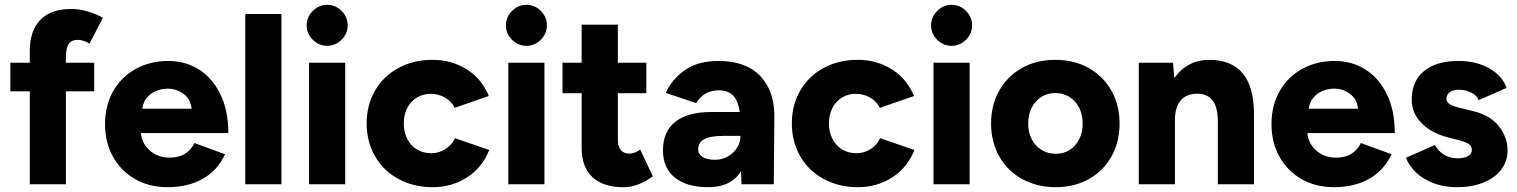

<svg xmlns="http://www.w3.org/2000/svg" viewBox="-20 -765 6299 797"><path d="M277.6 -727.8Q309 -727.8 344.3 -717.4Q379.6 -707 407.2 -690.8L351.6 -584.2Q324.6 -599.6 302.2 -599.6Q276.6 -599.6 265.1 -582.2Q253.6 -564.8 253.6 -525.8V0H103.6V-553Q103.6 -637 147.2 -682.4Q190.8 -727.8 277.6 -727.8ZM23 -504.6H371V-386H23Z M416 -250Q416 -326.3 449.4 -385.8Q482.9 -445.3 542.9 -478.6Q603 -512 679.4 -512Q749 -512 805.4 -476.8Q861.7 -441.6 894.7 -374.1Q927.7 -306.7 927.7 -212.7H549.9L564.1 -227.9Q564.1 -175 598.9 -142.8Q633.7 -110.6 684.4 -110.6Q722 -110.6 747.9 -126.8Q773.9 -143 786.9 -171.3L914.3 -124.7Q883.3 -57.7 821.8 -22.9Q760.3 12 675 12Q600 12 541.2 -21.4Q482.4 -54.7 449.2 -114.2Q416 -173.7 416 -250ZM556 -313.6H789L776.3 -297.6Q776.3 -347.7 745.6 -372.4Q715 -397.1 675.4 -397.1Q650.7 -397.1 626.4 -386.8Q602.1 -376.4 585.9 -354.3Q569.7 -332.1 569.7 -297.6Z M998.2 -707H1148.2V0H998.2Z M1263 -504.6H1413V0H1263ZM1253 -659.7Q1253 -694.2 1278.4 -719.6Q1303.8 -745 1338.3 -745Q1372.8 -745 1398 -719.6Q1423.2 -694.3 1423.2 -659.8Q1423.2 -625.4 1398 -600.1Q1372.8 -574.8 1338.3 -574.8Q1303.8 -574.8 1278.4 -600Q1253 -625.2 1253 -659.7Z M1502 -252.6Q1502 -329.1 1536.9 -389.2Q1571.8 -449.2 1634.1 -482.9Q1696.3 -516.6 1775.4 -516.6Q1854.4 -516.6 1917 -477.3Q1979.6 -438 2009.2 -366.4L1867.2 -317.4Q1854.4 -344 1827.3 -359.8Q1800.2 -375.6 1768 -375.6Q1735.2 -375.6 1709.7 -359.8Q1684.2 -344 1670.1 -316.1Q1656 -288.2 1656 -252.3Q1656 -217 1670.4 -188.6Q1684.9 -160.3 1710.8 -144.6Q1736.8 -129 1769.8 -129Q1801.8 -129 1828.5 -145.9Q1855.2 -162.8 1868.6 -191.4L2010.8 -142.4Q1982.2 -69.6 1919 -28.8Q1855.8 12 1776.6 12Q1697.4 12 1634.8 -21.7Q1572.2 -55.4 1537.1 -115.9Q1502 -176.4 1502 -252.6Z M2090 -504.6H2240V0H2090ZM2080 -659.7Q2080 -694.2 2105.4 -719.6Q2130.8 -745 2165.3 -745Q2199.8 -745 2225 -719.6Q2250.2 -694.3 2250.2 -659.8Q2250.2 -625.4 2225 -600.1Q2199.8 -574.8 2165.3 -574.8Q2130.8 -574.8 2105.4 -600Q2080 -625.2 2080 -659.7Z M2394.4 -151.4V-662.6H2544.6V-188.2Q2544.6 -156.6 2556.9 -142Q2569.2 -127.4 2593.8 -127.4Q2603 -127.4 2615.3 -131.8Q2627.6 -136.2 2637.6 -144L2690 -33.2Q2663.8 -13.2 2632.1 -0.5Q2600.4 12.2 2569.8 12.2Q2483.4 12.2 2438.9 -29.9Q2394.4 -72 2394.4 -151.4ZM2315 -504.6H2663V-378H2315Z M3053.9 -104.4V-251Q3053.9 -319.6 3033.5 -354.9Q3013.1 -390.1 2963.4 -390.1Q2932.7 -390.1 2909.4 -376.9Q2886 -363.6 2869.4 -337.1L2743.7 -379.4Q2769.7 -437.1 2823.9 -474.6Q2878.1 -512 2962.6 -512Q3076 -512 3135.9 -449.4Q3195.9 -386.7 3194.4 -277.9L3192 0H3058.1ZM2732 -141Q2732 -219.4 2783.7 -259.7Q2835.4 -300 2931.1 -300H3063V-200.9H2983.1Q2926.7 -200.9 2902.4 -186.6Q2878.1 -172.3 2878.1 -145Q2878.1 -124.7 2896.6 -113.2Q2915 -101.7 2947.9 -101.7Q2977.4 -101.7 3001.9 -115.8Q3026.4 -129.9 3040.1 -152.6Q3053.9 -175.4 3053.9 -200.9H3089.6Q3089.6 -97.1 3048.1 -42.6Q3006.7 12 2919.9 12Q2830.4 12 2781.2 -27.9Q2732 -67.7 2732 -141Z M3267 -252.6Q3267 -329.1 3301.9 -389.2Q3336.8 -449.2 3399.1 -482.9Q3461.3 -516.6 3540.4 -516.6Q3619.4 -516.6 3682 -477.3Q3744.6 -438 3774.2 -366.4L3632.2 -317.4Q3619.4 -344 3592.3 -359.8Q3565.2 -375.6 3533 -375.6Q3500.2 -375.6 3474.7 -359.8Q3449.2 -344 3435.1 -316.1Q3421 -288.2 3421 -252.3Q3421 -217 3435.4 -188.6Q3449.9 -160.3 3475.8 -144.6Q3501.8 -129 3534.8 -129Q3566.8 -129 3593.5 -145.9Q3620.2 -162.8 3633.6 -191.4L3775.8 -142.4Q3747.2 -69.6 3684 -28.8Q3620.8 12 3541.6 12Q3462.4 12 3399.8 -21.7Q3337.2 -55.4 3302.1 -115.9Q3267 -176.4 3267 -252.6Z M3855 -504.6H4005V0H3855ZM3845 -659.7Q3845 -694.2 3870.4 -719.6Q3895.8 -745 3930.3 -745Q3964.8 -745 3990 -719.6Q4015.2 -694.3 4015.2 -659.8Q4015.2 -625.4 3990 -600.1Q3964.8 -574.8 3930.3 -574.8Q3895.8 -574.8 3870.4 -600Q3845 -625.2 3845 -659.7Z M4094 -252.6Q4094 -329.1 4128.1 -389.2Q4162.2 -449.2 4222.5 -482.9Q4282.8 -516.6 4360.6 -516.6Q4438.4 -516.6 4498.8 -482.9Q4559.2 -449.2 4593.3 -389.2Q4627.4 -329.1 4627.4 -252.6Q4627.4 -175.4 4593.7 -115.4Q4560 -55.4 4499.9 -21.7Q4439.7 12 4362.7 12Q4284.6 12 4223.4 -21.7Q4162.2 -55.4 4128.1 -115.4Q4094 -175.4 4094 -252.6ZM4474.2 -252.4Q4474.2 -289.2 4459.7 -317.8Q4445.2 -346.4 4419.2 -362.6Q4393.1 -378.8 4360.6 -378.8Q4328 -378.8 4302.5 -362.6Q4277 -346.4 4262.5 -317.8Q4248 -289.2 4248 -252.4Q4248 -216.2 4262.5 -187.6Q4277 -159 4303.1 -142.8Q4329.3 -126.6 4362.5 -126.6Q4395.2 -126.6 4420.6 -142.8Q4446 -159 4460.1 -187.6Q4474.2 -216.2 4474.2 -252.4Z M4707.2 -504.6H4849.2L4857.2 -411.8V0H4707.2ZM5035.2 -258.8H5185.4V0H5035.2ZM4953.4 -376.2Q4906.6 -377 4881.9 -348.9Q4857.2 -320.8 4857.2 -266.2H4810.4Q4810.4 -345.2 4834 -401.4Q4857.6 -457.6 4900.5 -487.1Q4943.4 -516.6 4999 -516.6Q5091.6 -516.6 5138.6 -460.5Q5185.6 -404.4 5185.4 -286.8V-258.8H5035.2Q5035.2 -320.2 5014 -347.4Q4992.8 -374.6 4953.4 -376.2Z M5258 -250Q5258 -326.3 5291.4 -385.8Q5324.9 -445.3 5384.9 -478.6Q5445 -512 5521.4 -512Q5591 -512 5647.4 -476.8Q5703.7 -441.6 5736.7 -374.1Q5769.7 -306.7 5769.7 -212.7H5391.9L5406.1 -227.9Q5406.1 -175 5440.9 -142.8Q5475.7 -110.6 5526.4 -110.6Q5564 -110.6 5589.9 -126.8Q5615.9 -143 5628.9 -171.3L5756.3 -124.7Q5725.3 -57.7 5663.8 -22.9Q5602.3 12 5517 12Q5442 12 5383.2 -21.4Q5324.4 -54.7 5291.2 -114.2Q5258 -173.7 5258 -250ZM5398 -313.6H5631L5618.3 -297.6Q5618.3 -347.7 5587.6 -372.4Q5557 -397.1 5517.4 -397.1Q5492.7 -397.1 5468.4 -386.8Q5444.1 -376.4 5427.9 -354.3Q5411.7 -332.1 5411.7 -297.6Z M5815.9 -110 5936 -162.9Q5950.6 -137.4 5974.7 -122.6Q5998.9 -107.9 6028.7 -107.9Q6057.7 -107.9 6073.7 -116.8Q6089.7 -125.7 6089.7 -142.6Q6089.7 -158.7 6076.6 -167.4Q6063.4 -176 6035.1 -183.3L5990.3 -194.7Q5920 -213.1 5880.1 -254.8Q5840.1 -296.4 5840.1 -351Q5840.1 -428 5891.1 -470Q5942 -512 6034.7 -512Q6108.1 -512 6162.2 -481.1Q6216.3 -450.3 6234 -400.1L6117.9 -349.3Q6111.6 -368.6 6087.1 -380.6Q6062.7 -392.6 6035.6 -392.6Q6011.1 -392.6 5997.6 -382.1Q5984.1 -371.6 5984.1 -353.6Q5984.1 -341.6 5997.9 -332.7Q6011.7 -323.9 6039.6 -317.3L6098.9 -302.7Q6167.1 -285.7 6202.5 -240.4Q6237.9 -195.1 6237.9 -140.9Q6237.9 -95 6211.1 -60.4Q6184.4 -25.7 6136.9 -6.9Q6089.3 12 6028.7 12Q5954.1 12 5897.4 -20.1Q5840.6 -52.1 5815.9 -110Z"/></svg>

Font: 寒蝉端黑体 Light
Style: Regular
Weight: 300
Designer: ChillDuanSans {Warren2060}; 
Source Han Sans {Ryoko NISHIZUKA 西塚涼子 (kana, bopomofo & ideographs); Paul D. Hunt (Latin, G
Foundry: ChillType&Adobe
Version: Version 1.300;Glyphs 3.3 (3306)